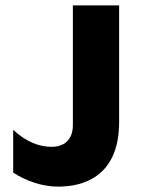

<svg xmlns="http://www.w3.org/2000/svg" viewBox="-20 -687 558 714"><path d="M251 -667V-222C251 -164 215 -141 172 -141C126 -141 78 -159 29 -204V-45C78 -14 135 7 197 7C281 7 423 -24 423 -233V-667Z"/></svg>

Font: Maven Pro
Style: Black
Weight: 900
Designer: Joe Prince
Foundry: Joe Prince
Version: Version 1.003